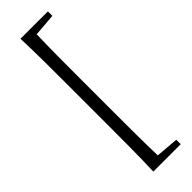

<svg xmlns="http://www.w3.org/2000/svg" viewBox="-314 -789 972 972"><g transform="rotate(-45 172.0 -302.5)"><path d="M144 173H303V141L181 131C178 30 178 -72 178 -172V-433C178 -535 178 -636 181 -736L303 -746V-778H107C111 -663 111 -547 111 -433V-172C111 -56 111 61 107 173Z"/></g></svg>

Font: Noto Serif CJK TC
Style: Regular
Weight: 400
Designer: Ryoko NISHIZUKA 西塚涼子 (kana & ideographs); Frank Grießhammer (Latin, Greek & Cyrillic); Wenlong ZHANG 张文龙 (bopomofo); San
Foundry: Adobe
Version: Version 2.001;hotconv 1.1.0;makeotfexe 2.6.0